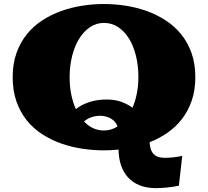

<svg xmlns="http://www.w3.org/2000/svg" viewBox="-20 -739 1049 968"><path d="M43.9 -350.1Q43.9 -417.5 63 -471.2Q82 -524.9 115 -565.9Q147.9 -606.9 192.6 -636Q237.3 -665 288.3 -683.3Q339.4 -701.7 394.5 -710.2Q449.7 -718.8 503.9 -718.8Q558.1 -718.8 613.5 -710.2Q668.9 -701.7 720 -683.3Q771 -665 815.7 -636Q860.4 -606.9 893.6 -565.9Q926.8 -524.9 945.8 -471.2Q964.8 -417.5 964.8 -350.1Q964.8 -284.7 947 -232.7Q929.2 -180.7 898.2 -140.1Q867.2 -99.6 825.2 -70.3Q783.2 -41 734.4 -22Q735.4 -4.9 739 9.3Q742.7 23.4 751.2 34.2Q759.8 44.9 774.2 50.8Q788.6 56.6 811.5 56.6Q818.4 56.6 829.1 56.2Q839.8 55.7 851.8 54.4Q863.8 53.2 876.2 51.3Q888.7 49.3 898.9 46.9L881.8 197.3Q867.7 200.2 852.3 202.6Q836.9 205.1 821.5 206.5Q806.2 208 792 208.7Q777.8 209.5 767.1 209.5Q719.2 209.5 684.1 195.3Q648.9 181.2 625.5 155.5Q602.1 129.9 590.1 94Q578.1 58.1 577.6 15.1Q559.1 17.1 540.8 18.1Q522.5 19 503.9 19Q449.7 19 394.5 10.7Q339.4 2.4 288.3 -15.6Q237.3 -33.7 192.6 -62.5Q147.9 -91.3 115 -132.3Q82 -173.3 63 -227.3Q43.9 -281.2 43.9 -350.1ZM362.8 -189Q390.6 -211.4 430.2 -224.4Q469.7 -237.3 517.6 -237.3Q559.1 -237.3 591.1 -225.8Q623 -214.4 647.9 -195.8Q662.1 -228.5 669.9 -267.6Q677.7 -306.6 677.7 -350.1Q677.7 -407.2 665.5 -457.3Q653.3 -507.3 630.6 -544.2Q607.9 -581.1 575.7 -602.3Q543.5 -623.5 503.9 -623.5Q465.8 -623.5 434.1 -602.3Q402.3 -581.1 379.4 -544.2Q356.4 -507.3 343.8 -457.3Q331.1 -407.2 331.1 -350.1Q331.1 -303.7 339.1 -263.2Q347.2 -222.7 362.8 -189ZM403.8 -126.5Q424.3 -104.5 449.5 -92.8Q474.6 -81.1 503.9 -81.1Q541 -81.1 572.8 -101.6Q563 -127.9 538.3 -141.6Q513.7 -155.3 484.9 -155.3Q462.9 -155.3 441.4 -148.2Q419.9 -141.1 403.8 -126.5Z"/></svg>

Font: Goblin One
Style: Regular
Weight: 400
Designer: Riccardo De Franceschi
Foundry: Sorkin Type Co.
Version: Version 1.001